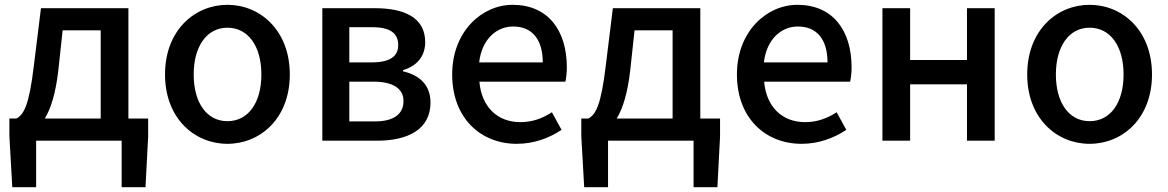

<svg xmlns="http://www.w3.org/2000/svg" viewBox="-20 -584 4850 797"><path d="M130 0H485V193H584L595 -18V-92H513V-550H150L121 -315C101 -144 78 -108 48 -92H19V-18L31 193H130ZM222 -291 240 -458H398V-92H166C191 -133 211 -196 222 -291Z M924 13C1060 13 1183 -92 1183 -275C1183 -458 1060 -564 924 -564C788 -564 665 -458 665 -275C665 -92 788 13 924 13ZM924 -81C838 -81 784 -158 784 -275C784 -391 838 -469 924 -469C1011 -469 1065 -391 1065 -275C1065 -158 1011 -81 924 -81Z M1318 0H1546C1673 0 1767 -47 1767 -158C1767 -235 1717 -273 1653 -288V-293C1712 -310 1745 -352 1745 -409C1745 -512 1657 -550 1536 -550H1318ZM1430 -325V-471H1527C1602 -471 1633 -444 1633 -397C1633 -352 1602 -325 1522 -325ZM1430 -80V-245H1532C1614 -245 1655 -214 1655 -165C1655 -112 1617 -80 1536 -80Z M2125 13C2197 13 2260 -11 2311 -45L2271 -118C2231 -92 2189 -77 2140 -77C2045 -77 1979 -140 1970 -245H2327C2330 -259 2333 -281 2333 -304C2333 -459 2254 -564 2108 -564C1980 -564 1857 -453 1857 -275C1857 -93 1976 13 2125 13ZM1969 -325C1980 -421 2041 -474 2110 -474C2190 -474 2233 -419 2233 -325Z M2504 0H2859V193H2958L2969 -18V-92H2887V-550H2524L2495 -315C2475 -144 2452 -108 2422 -92H2393V-18L2405 193H2504ZM2596 -291 2614 -458H2772V-92H2540C2565 -133 2585 -196 2596 -291Z M3307 13C3379 13 3442 -11 3493 -45L3453 -118C3413 -92 3371 -77 3322 -77C3227 -77 3161 -140 3152 -245H3509C3512 -259 3515 -281 3515 -304C3515 -459 3436 -564 3290 -564C3162 -564 3039 -453 3039 -275C3039 -93 3158 13 3307 13ZM3151 -325C3162 -421 3223 -474 3292 -474C3372 -474 3415 -419 3415 -325Z M3643 0H3758V-234H3994V0H4109V-550H3994V-335H3758V-550H3643Z M4503 13C4639 13 4762 -92 4762 -275C4762 -458 4639 -564 4503 -564C4367 -564 4244 -458 4244 -275C4244 -92 4367 13 4503 13ZM4503 -81C4417 -81 4363 -158 4363 -275C4363 -391 4417 -469 4503 -469C4590 -469 4644 -391 4644 -275C4644 -158 4590 -81 4503 -81Z"/></svg>

Font: DAIFUKU Sans JP Medium
Style: Regular
Weight: 500
Designer: Original font ‘Source Han Sans JP’ : Ryoko NISHIZUKA  (kana, bopomofo & ideographs); Paul D. Hunt (Latin, Greek & Cyrill
Foundry: Daifuku
Version: Version 1.000